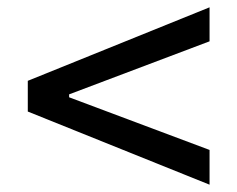

<svg xmlns="http://www.w3.org/2000/svg" viewBox="-20 -608 648 525"><path d="M553 -103 56 -303V-387L553 -588V-495L169 -350V-342L553 -198Z"/></svg>

Font: BDO Grotesk
Style: Regular
Weight: 400
Designer: Deni Anggara
Foundry: Lokal Container
Version: Version 2.000